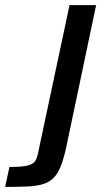

<svg xmlns="http://www.w3.org/2000/svg" viewBox="-125 -530 426 751"><path d="M-105 201 -88 123Q-41 123 -19 118Q3 113 11.5 101.5Q20 90 24 68L147 -510H251L133 51Q123 95 111.5 123Q100 151 83.5 167Q67 183 42 190.5Q17 198 -19 199.5Q-55 201 -105 201Z"/></svg>

Font: Saira SemiExpanded Medium
Style: Italic
Weight: 500
Width: 6
Italic angle: -12°
Designer: Hector Gatti with collaboration of the Omnibus-Type team
Foundry: Omnibus-Type
Version: Version 1.101